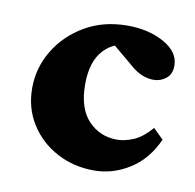

<svg xmlns="http://www.w3.org/2000/svg" viewBox="-52 -405 472 464"><g transform="rotate(10 184.5 -173.5)"><path d="M206.5 5.9Q155.8 5.9 114.5 -16.4Q73.2 -38.6 49.1 -77.1Q24.9 -115.7 24.9 -164.6Q24.9 -213.9 50.5 -256.8Q76.2 -299.8 121.6 -326.4Q167 -353 226.1 -353Q278.3 -353 316.2 -331.8Q354 -310.5 354 -277.3Q354 -256.3 340.6 -245.6Q327.1 -234.9 310.1 -234.9Q280.8 -234.9 253.9 -258.3L190.4 -311.5L234.9 -302.2Q203.6 -309.1 176.5 -280.8Q149.4 -252.4 149.4 -195.8Q149.4 -136.7 177.7 -106.9Q206.1 -77.1 248 -77.1Q267.6 -77.1 289.1 -86.4Q310.5 -95.7 332 -120.6L356.9 -96.2Q334.5 -45.9 293.5 -20Q252.4 5.9 206.5 5.9Z"/></g></svg>

Font: Lateef ExtraBold
Style: Regular
Weight: 800
Designer: SIL International
Foundry: SIL International
Version: Version 4.200